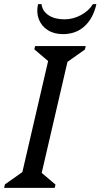

<svg xmlns="http://www.w3.org/2000/svg" viewBox="-45 -914 489 934"><path d="M-25 0 -21 -17 95 -99 55 -39 197 -651 221 -590 122 -674 126 -690H372L368 -673L252 -591L292 -651L150 -39L126 -100L225 -16L221 0ZM261 -748Q218 -748 187.5 -767.5Q157 -787 144 -820Q131 -853 140 -894H157Q161 -860 191 -840Q221 -820 269 -820Q311 -820 349.5 -841Q388 -862 407 -894H424Q408 -824 366 -786Q324 -748 261 -748Z"/></svg>

Font: Platypi Light
Style: Italic
Weight: 300
Italic angle: -13°
Designer: David Sargent
Foundry: Bolt Cutter Type
Version: Version 1.200